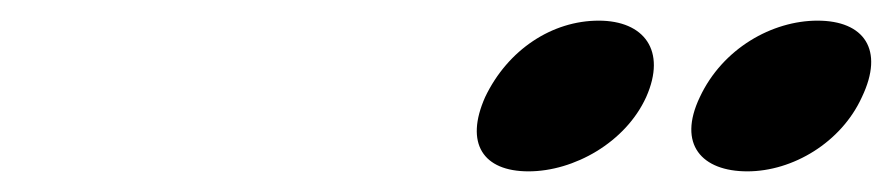

<svg xmlns="http://www.w3.org/2000/svg" viewBox="-20 -772 864 186"><path d="M606 -678C626 -723 604 -752 560 -752C515 -752 472 -724 450 -678C430 -633 448 -606 492 -606C536 -606 586 -634 606 -678ZM815 -678C837 -724 817 -752 772 -752C728 -752 680 -725 658 -678C636 -632 660 -606 704 -606C748 -606 795 -634 815 -678Z"/></svg>

Font: Passageway
Style: BdSuIt
Weight: 700
Foundry: Ascender Corporation
Version: Version 1.11